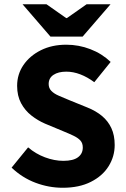

<svg xmlns="http://www.w3.org/2000/svg" viewBox="-20 -875 596 907"><path d="M276.2 12Q210.7 12 147.9 -11.6Q85.2 -35.1 34.8 -83.1L112.8 -178.9Q147.8 -148.6 192.3 -131.9Q236.8 -115.2 279.5 -115.2Q325.8 -115.2 348.4 -132.1Q371.1 -148.9 371.1 -178.1Q371.1 -199.1 359.5 -211.5Q347.9 -224 326.9 -234Q306 -244 277.2 -255.7L192.5 -291Q158.5 -305.7 128.3 -329.3Q98.2 -352.9 79.5 -387.6Q60.9 -422.3 60.9 -469.5Q60.9 -523.9 90.7 -567.7Q120.5 -611.4 172.8 -637.6Q225.1 -663.8 293.1 -663.8Q352.2 -663.8 406.9 -642.7Q461.6 -621.7 502.7 -582.5L425.4 -486.7Q392.9 -510.9 359.5 -523.7Q326.1 -536.5 293.1 -536.5Q255.4 -536.5 232.7 -521.4Q209.9 -506.3 209.9 -478.1Q209.9 -458.5 222.8 -445.4Q235.6 -432.2 258.5 -422.5Q281.5 -412.8 309.5 -401L392.5 -367.3Q433 -351.1 461.7 -327.3Q490.4 -303.4 506.1 -269.7Q521.8 -236.1 521.8 -190Q521.8 -135.9 493.1 -89.8Q464.4 -43.7 409.2 -15.9Q354.1 12 276.2 12ZM218.4 -702.1 86.7 -854.7H199.8L292.4 -789.8H296.4L388.9 -854.7H502L370.3 -702.1Z"/></svg>

Font: SourceSans3VF
Style: Regular
Weight: 200
Designer: Paul D. Hunt
Foundry: Adobe
Version: Version 3.052;hotconv 1.1.0;makeotfexe 2.6.0